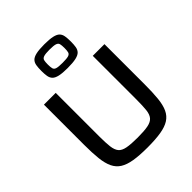

<svg xmlns="http://www.w3.org/2000/svg" viewBox="-263 -1127 1290 1290"><g transform="rotate(-45 381.5 -482.5)"><path d="M382 8Q306 8 254.5 -0.5Q203 -9 171 -29Q139 -49 122 -84.5Q105 -120 99 -174.5Q93 -229 93 -306V-688H205V-272Q205 -213 209.5 -176Q214 -139 230 -119.5Q246 -100 282.5 -93Q319 -86 382 -86Q445 -86 480.5 -93Q516 -100 532.5 -119.5Q549 -139 553 -176Q557 -213 557 -272V-688H668V-306Q668 -229 662.5 -174.5Q657 -120 640.5 -84.5Q624 -49 592.5 -29Q561 -9 509.5 -0.5Q458 8 382 8ZM380 -749Q331 -749 302.5 -755.5Q274 -762 261 -775.5Q248 -789 244.5 -810Q241 -831 241 -860Q241 -890 244.5 -911.5Q248 -933 261 -946.5Q274 -960 302.5 -966.5Q331 -973 381 -973Q430 -973 459 -966.5Q488 -960 501 -946.5Q514 -933 517.5 -911.5Q521 -890 521 -860Q521 -831 517.5 -810Q514 -789 501 -775.5Q488 -762 459 -755.5Q430 -749 380 -749ZM380 -798Q420 -798 436.5 -803Q453 -808 456.5 -822Q460 -836 460 -860Q460 -885 456.5 -898.5Q453 -912 436.5 -917.5Q420 -923 380 -923Q342 -923 325.5 -917.5Q309 -912 305.5 -898.5Q302 -885 302 -860Q302 -836 305.5 -822Q309 -808 325.5 -803Q342 -798 380 -798Z"/></g></svg>

Font: Saira SemiExpanded Medium
Style: Regular
Weight: 500
Width: 6
Designer: Hector Gatti with collaboration of the Omnibus-Type team
Foundry: Omnibus-Type
Version: Version 1.101